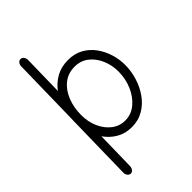

<svg xmlns="http://www.w3.org/2000/svg" viewBox="-270 -810 1109 1109"><g transform="rotate(-45 284.5 -255.5)"><path d="M109.4 203.6Q98.1 203.1 90.3 192.9Q82.5 182.6 83 168.5L90.8 -228Q90.8 -232.9 90.8 -238.3Q90.8 -251 91.8 -263.7L100.1 -680.7Q100.1 -695.3 108.2 -705.3Q116.2 -715.3 127.4 -714.8Q138.7 -714.8 146.5 -704.6Q154.3 -694.3 154.3 -679.7L149.4 -431.6Q177.2 -469.7 219.2 -493.4Q261.2 -517.1 316.9 -517.1Q369.6 -517.1 409.7 -494.9Q449.7 -472.7 476.6 -435.5Q503.4 -398.4 517.1 -353.8Q530.8 -309.1 530.8 -263.7Q530.8 -213.4 515.6 -163.6Q500.5 -113.8 471.4 -72.5Q442.4 -31.2 400.1 -6.3Q357.9 18.6 303.7 18.6Q251.5 18.6 210.4 -5.4Q169.4 -29.3 142.1 -68.8L137.2 169.4Q136.7 184.1 128.7 194.1Q120.6 204.1 109.4 203.6ZM316.9 -462.9Q262.7 -462.9 224.4 -431.9Q186 -400.9 166 -349.6Q146 -298.3 146 -238.3Q146 -182.1 166.5 -136.2Q187 -90.3 222.7 -63Q258.3 -35.6 303.7 -35.6Q354 -35.6 392.8 -68.1Q431.6 -100.6 454.1 -152.6Q476.6 -204.6 476.6 -263.7Q476.6 -315.9 457 -361.3Q437.5 -406.7 401.9 -434.8Q366.2 -462.9 316.9 -462.9Z"/></g></svg>

Font: Mikhak Light
Style: Regular
Weight: 300
Designer: Amin Abedi
Version: Version 3.3